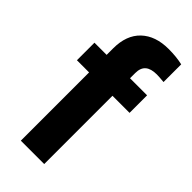

<svg xmlns="http://www.w3.org/2000/svg" viewBox="-236 -790 839 839"><g transform="rotate(45 183.5 -370.0)"><path d="M338.9 -421.9H233.4V0H88.9V-421.9H13.7V-530.3H88.9V-570.3Q88.9 -652.3 135.3 -696.3Q181.6 -740.2 262.7 -740.2Q310.5 -740.2 348.6 -731.4V-622.1Q317.9 -625 304.7 -625Q269 -625 251.2 -609.9Q233.4 -594.7 233.4 -562.5V-530.3H338.9Z"/></g></svg>

Font: Pretendard JP
Style: Bold
Weight: 700
Designer: Base glyphs from Inter by Rasmus Andersson; Hangeul glyphs from Noto Sans CJK(Source Han Sans) by Jang Soo-young and Kan
Foundry: Kil Hyung-jin
Version: Version 1.309